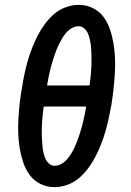

<svg xmlns="http://www.w3.org/2000/svg" viewBox="-20 -763 540 791"><path d="M205 8Q173 8 146 -5.5Q119 -19 102 -42.5Q85 -66 75.5 -94.5Q66 -123 61 -153.5Q56 -184 55 -215Q54 -246 56 -277.5Q58 -309 61.5 -340.5Q65 -372 71 -404Q75 -430 80.5 -456.5Q86 -483 93.5 -509.5Q101 -536 111 -562Q121 -588 133.5 -613Q146 -638 163 -661.5Q180 -685 201.5 -704Q223 -723 250.5 -733Q278 -743 304 -743Q336 -743 363 -729.5Q390 -716 407 -692.5Q424 -669 433.5 -640.5Q443 -612 448 -581.5Q453 -551 454 -520Q455 -489 453 -457.5Q451 -426 447.5 -394.5Q444 -363 439 -331Q434 -305 428.5 -278.5Q423 -252 415.5 -225.5Q408 -199 398 -173Q388 -147 375.5 -122Q363 -97 346 -73.5Q329 -50 307.5 -31Q286 -12 258.5 -2Q231 8 205 8ZM349 -411Q351 -425 352.5 -439Q354 -453 355 -466.5Q356 -480 356.5 -493.5Q357 -507 357 -520.5Q357 -534 356.5 -547.5Q356 -561 354.5 -574.5Q353 -588 350 -601Q347 -614 342 -625.5Q337 -637 327 -646Q317 -655 304 -655Q290 -655 276.5 -647.5Q263 -640 253 -628.5Q243 -617 235.5 -604Q228 -591 221.5 -577.5Q215 -564 210 -550.5Q205 -537 200.5 -523Q196 -509 192 -495Q188 -481 185 -467Q182 -453 179 -439Q176 -425 174 -411ZM205 -80Q219 -80 232.5 -87.5Q246 -95 256 -106.5Q266 -118 274 -131Q282 -144 288 -157.5Q294 -171 299 -184.5Q304 -198 308.5 -212Q313 -226 317 -240Q321 -254 324 -268Q327 -282 330 -296Q333 -310 335 -324H160Q158 -310 156.5 -296Q155 -282 154 -268.5Q153 -255 152.5 -241.5Q152 -228 152 -214.5Q152 -201 153 -187.5Q154 -174 155 -160.5Q156 -147 159 -134Q162 -121 167 -109.5Q172 -98 182 -89Q192 -80 205 -80Z"/></svg>

Font: Iosevka Semibold
Style: Italic
Weight: 600
Italic angle: -9°
Monospace: yes
Designer: Belleve Invis
Foundry: Belleve Invis
Version: Version 32.5.0; ttfautohint (v1.8.4)